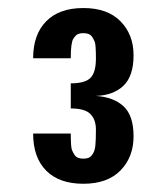

<svg xmlns="http://www.w3.org/2000/svg" viewBox="-20 -770 415 478"><path d="M62.5 -437.5H156.2Q156.2 -403.3 159.2 -396.5Q162.1 -389.6 165.5 -384.5Q168.9 -379.4 174.3 -377.2Q179.7 -375 187.5 -375Q195.3 -375 200.7 -377.2Q206.1 -379.4 211.2 -387.2Q216.3 -395 217.5 -408.7Q218.8 -422.4 218.8 -447.3Q218.8 -472.2 205.1 -486.1Q191.4 -500 156.2 -500V-562.5Q191.9 -562.5 205.3 -576.2Q218.8 -589.8 218.8 -624.5Q218.8 -659.2 215.8 -666Q212.9 -672.9 209.5 -678Q206.1 -683.1 200.7 -685.3Q195.3 -687.5 187.5 -687.5Q179.7 -687.5 174.3 -685.3Q168.9 -683.1 162.6 -673.6Q156.2 -664.1 156.2 -625H62.5Q62.5 -684.1 95 -717Q127.4 -750 187.5 -750Q247.6 -750 280 -717Q312.5 -684.1 312.5 -632.3Q312.5 -580.6 287.4 -556.6Q262.2 -532.7 218.8 -531.2Q262.7 -528.3 287.6 -505.4Q312.5 -482.4 312.5 -430.7Q312.5 -378.9 280 -345.7Q247.6 -312.5 187.5 -312.5Q127.4 -312.5 95 -345.2Q62.5 -377.9 62.5 -437.5Z"/></svg>

Font: Oswald-Regular
Style: Regular
Weight: 400
Designer: vernon adams
Foundry: vernon adams
Version: Version 2.002; ttfautohint (v0.92.18-e454-dirty) -l 8 -r 50 